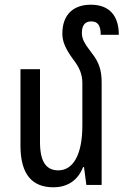

<svg xmlns="http://www.w3.org/2000/svg" viewBox="-20 -786 527 816"><path d="M412 -436C412 -487 401 -522 369 -562C339 -601 328 -620 328 -646C328 -677 340 -695 368 -695C397 -695 408 -676 408 -638H485C485 -720 444 -766 366 -766C295 -766 245 -727 245 -643C245 -608 259 -578 290 -535C318 -499 330 -470 330 -433V-252C330 -129 291 -62 228 -62C178 -62 150 -96 150 -182V-492H67V-167C67 -42 119 10 207 10C270 10 313 -23 333 -76H337L347 0H412Z"/></svg>

Font: Noto Sans Armenian Condensed
Style: Regular
Weight: 400
Width: 3
Designer: Monotype Design Team
Foundry: Monotype Imaging Inc.
Version: Version 2.008